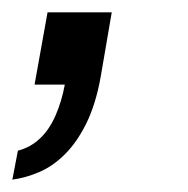

<svg xmlns="http://www.w3.org/2000/svg" viewBox="-27 -137 304 311"><path d="M-7 154 2 107Q22 102 37.5 87.5Q53 73 63 50Q73 27 78 0H29L50 -117H154L136 -12Q128 32 113 62.5Q98 93 78.5 112.5Q59 132 37 141.5Q15 151 -7 154Z"/></svg>

Font: Archivo SemiCondensed Medium
Style: Italic
Weight: 500
Width: 4
Italic angle: -10°
Designer: Hector Gatti
Foundry: Omnibus-Type
Version: Version 2.001